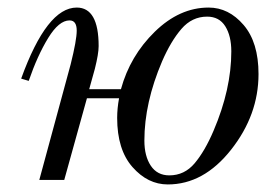

<svg xmlns="http://www.w3.org/2000/svg" viewBox="-20 -476 740 508"><path d="M362 -104Q362 -63 379 -37.5Q396 -12 428 -12Q468 -12 495 -44Q522 -76 545 -130Q592 -240 592 -340Q592 -381 576 -406.5Q560 -432 528 -432Q488 -432 460 -399.5Q432 -367 409 -314Q362 -204 362 -104ZM36 -268Q104 -456 183 -456Q241 -456 241 -354Q241 -334 231 -294L216 -240H300Q324 -328 389.5 -392Q455 -456 532 -456Q585 -456 624.5 -410Q664 -364 664 -280Q664 -172 591.5 -80Q519 12 424 12Q371 12 330.5 -34Q290 -80 290 -164Q290 -189 295 -216H210L150 0H84L167 -306Q183 -370 183 -395Q183 -422 164 -422Q136 -422 107.5 -375.5Q79 -329 56 -262Z"/></svg>

Font: Old Standard TT
Style: Italic
Weight: 400
Italic angle: -15.2°
Designer: Alexey Kryukov <alexios@thessalonica.org.ru>
Version: Version 2.2